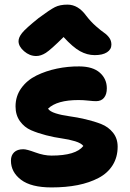

<svg xmlns="http://www.w3.org/2000/svg" viewBox="-20 -800 567 839"><path d="M138.2 -555.2Q109.4 -555.2 85.2 -576.2Q61 -597.2 61 -620.1Q61 -636.7 76.7 -656.2Q92.3 -675.8 148.9 -721.2Q198.2 -757.8 220 -768.8Q241.7 -779.8 274.9 -779.8Q321.8 -779.8 356.9 -731Q376.5 -705.6 398.9 -685.8Q421.4 -666 434.8 -657Q448.2 -647.9 457.5 -635Q466.8 -622.1 466.8 -605Q466.8 -584 447.5 -571.5Q428.2 -559.1 394 -559.1Q360.8 -559.1 329.6 -576.4Q298.3 -593.8 257.8 -638.2Q202.1 -583 180.4 -569.1Q158.7 -555.2 138.2 -555.2ZM205.1 19Q116.2 19 72 -14.4Q27.8 -47.9 27.8 -98.1Q27.8 -121.1 41.7 -134.5Q55.7 -147.9 82 -147.9Q96.7 -147.9 134.3 -134Q171.9 -120.1 205.1 -120.1Q311.5 -120.1 344.2 -162.1Q335.4 -174.3 308.6 -182.6Q281.7 -190.9 249.5 -195.3Q217.3 -199.7 181.2 -209Q145 -218.3 115.7 -231Q86.4 -243.7 67.1 -270.5Q47.9 -297.4 47.9 -335Q47.9 -379.9 73 -414.8Q98.1 -449.7 139.4 -470Q180.7 -490.2 228.8 -500.2Q276.9 -510.3 327.1 -509.8Q386.2 -509.3 416.5 -482.2Q446.8 -455.1 446.8 -414.1Q446.8 -387.7 434.6 -372.8Q422.4 -357.9 399.9 -357.9Q386.7 -357.9 365.5 -360.4Q344.2 -362.8 323.2 -362.8Q229 -362.8 189.9 -325.2Q197.3 -313 223.6 -304.7Q250 -296.4 283.2 -292Q316.4 -287.6 354 -278.8Q391.6 -270 422.6 -257.8Q453.6 -245.6 473.9 -220.2Q494.1 -194.8 494.1 -159.2Q494.1 -113.3 472.4 -78.4Q450.7 -43.5 410.9 -22.5Q371.1 -1.5 319.6 8.8Q268.1 19 205.1 19Z"/></svg>

Font: Shantell Sans Bouncy
Style: Bold
Weight: 700
Designer: Stephen Nixon, Anya Danilova, Shantell Martin
Foundry: Arrow Type
Version: Version 1.006;[9816181b4]